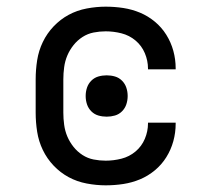

<svg xmlns="http://www.w3.org/2000/svg" viewBox="-20 -548 640 576"><path d="M297 8Q269 8 240 2.5Q211 -3 186 -16.5Q161 -30 141 -51Q121 -72 108.5 -98Q96 -124 91.5 -152.5Q87 -181 87 -210V-310Q87 -339 91.5 -367.5Q96 -396 108.5 -422Q121 -448 141 -469Q161 -490 186 -503.5Q211 -517 240 -522.5Q269 -528 297 -528Q324 -528 350 -524Q376 -520 400 -510Q424 -500 444.5 -483Q465 -466 479 -443.5Q493 -421 500 -395.5Q507 -370 507 -343V-340H424V-342Q424 -366 414.5 -388.5Q405 -411 386.5 -426.5Q368 -442 344.5 -448Q321 -454 297 -454Q279 -454 261 -450.5Q243 -447 227.5 -437Q212 -427 200.5 -412.5Q189 -398 182 -381.5Q175 -365 172.5 -346.5Q170 -328 170 -310V-210Q170 -192 172.5 -173.5Q175 -155 182 -138.5Q189 -122 200.5 -107.5Q212 -93 227.5 -83Q243 -73 261 -69.5Q279 -66 297 -66Q321 -66 344.5 -72Q368 -78 386.5 -93.5Q405 -109 414.5 -131.5Q424 -154 424 -178V-180H507V-177Q507 -150 500 -124.5Q493 -99 479 -76.5Q465 -54 444.5 -37Q424 -20 400 -10Q376 0 350 4Q324 8 297 8ZM300 -198Q287 -198 275 -201.5Q263 -205 254 -214Q245 -223 241 -235Q237 -247 237 -260Q237 -273 241 -285Q245 -297 254 -306Q263 -315 275 -318.5Q287 -322 300 -322Q313 -322 325 -318.5Q337 -315 346 -306Q355 -297 359 -285Q363 -273 363 -260Q363 -247 359 -235Q355 -223 346 -214Q337 -205 325 -201.5Q313 -198 300 -198Z"/></svg>

Font: Iosevka Etoile
Style: Regular
Weight: 400
Designer: Belleve Invis
Foundry: Belleve Invis
Version: Version 33.2.4